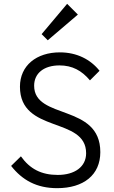

<svg xmlns="http://www.w3.org/2000/svg" viewBox="-20 -971 594 1001"><path d="M278 10C416 10 503 -59 503 -178C503 -432 158 -345 158 -524C158 -590 210 -630 290 -630C357 -630 406 -603 449 -552L499 -602C452 -661 381 -698 292 -698C171 -698 84 -630 84 -519C84 -273 429 -365 429 -172C429 -101 369 -59 281 -59C196 -59 136 -90 89 -156L38 -106C96 -32 171 10 278 10ZM197 -793 229 -761 386 -895 330 -951Z"/></svg>

Font: MV Cash Light
Style: Regular
Weight: 300
Designer: Rodrigo Fuenzalida
Foundry: fragTYPE
Version: Version 1.100;Glyphs 3.1.2 (3151)